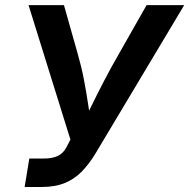

<svg xmlns="http://www.w3.org/2000/svg" viewBox="-20 -748 757 768"><path d="M78.6 0 97.2 -113.8H153.3Q189.5 -113.8 211.4 -124.3Q233.4 -134.8 246.1 -159.7L261.7 -189.5L94.2 -727.5H235.8L290.5 -534.2Q306.2 -479.5 315.7 -429.7Q325.2 -379.9 332 -334.2Q338.9 -288.6 345.7 -245.1H306.6Q328.6 -289.1 350.8 -334.5Q373 -379.9 398.9 -429.4Q424.8 -479 456.5 -534.2L566.4 -727.5H716.8L361.8 -133.8Q336.4 -91.8 307.1 -61.8Q277.8 -31.7 239 -15.9Q200.2 0 145.5 0Z"/></svg>

Font: Inter 20pt SemiBold
Style: Italic
Weight: 600
Italic angle: -9.3988°
Version: Version 4.001;git-66647c0bb